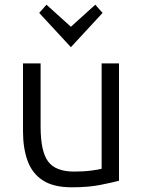

<svg xmlns="http://www.w3.org/2000/svg" viewBox="-20 -788 611 818"><path d="M286 10Q208 10 162.5 -19.5Q117 -49 97.5 -103Q78 -157 78 -228V-518H153V-248Q153 -143 185 -100Q217 -57 296 -57Q338 -57 370.5 -61.5Q403 -66 413 -69V-518H487V-18Q457 -10 406.5 0Q356 10 286 10ZM282 -587 147 -733 178 -768 282 -674 386 -768 417 -733Z"/></svg>

Font: Ubuntu Sans
Style: Regular
Weight: 400
Designer: Dalton Maag Ltd
Foundry: Dalton Maag Ltd
Version: Version 1.006; ttfautohint (v1.8.4.7-5d5b)